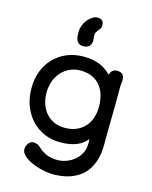

<svg xmlns="http://www.w3.org/2000/svg" viewBox="-158 -989 1052 1330"><g transform="rotate(15 368.0 -323.5)"><path d="M55.2 0ZM118.2 124.5Q118.2 113.3 121.8 102.1Q125.5 90.8 132.1 82Q138.7 73.2 148.2 67.6Q157.7 62 168.9 62Q177.2 62 189.2 65.4Q201.2 68.8 209 75.2Q221.2 86.4 235.1 97.7Q249 108.9 266.6 117.7Q284.2 126.5 306.4 132.1Q328.6 137.7 358.4 137.7Q387.7 137.7 419.2 127Q450.7 116.2 476.8 95.2Q502.9 74.2 519.8 43Q536.6 11.7 536.6 -29.3Q536.6 -36.1 536.1 -44.2Q535.6 -52.2 535.6 -60.1Q522.9 -44.4 505.9 -30.8Q488.8 -17.1 465.8 -7.1Q442.9 2.9 412.8 8.5Q382.8 14.2 344.2 14.2Q281.2 14.2 228.5 -9Q175.8 -32.2 137.7 -73.5Q99.6 -114.7 78.1 -170.9Q56.6 -227.1 56.2 -293Q55.2 -363.3 77.4 -420.2Q99.6 -477.1 139.2 -517.3Q178.7 -557.6 232.4 -579.6Q286.1 -601.6 349.1 -601.6Q416 -601.6 464.8 -582Q513.7 -562.5 547.9 -524.9Q550.3 -532.7 554.2 -540.3Q558.1 -547.9 564.2 -553.7Q570.3 -559.6 578.4 -563.2Q586.4 -566.9 597.7 -566.9Q614.3 -566.9 624.8 -562.7Q635.3 -558.6 641.1 -551.3Q647 -543.9 649.2 -533.9Q651.4 -523.9 651.4 -512.2Q651.4 -501.5 649.4 -491Q647.5 -480.5 647.5 -468.3Q647.5 -413.1 647.2 -363Q647 -313 646 -263.7Q645 -214.8 644.5 -160.2Q644 -105.5 644 -50.3Q644 13.7 629.9 59.8Q615.7 106 592.5 138.4Q569.3 170.9 539.3 190.9Q509.3 210.9 477.3 222.2Q445.3 233.4 413.6 237.3Q381.8 241.2 355.5 241.2Q331.1 241.2 304.2 237.1Q277.3 232.9 251 225.1Q224.6 217.3 200.4 206.5Q176.3 195.8 158 182.9Q139.6 169.9 128.9 155Q118.2 140.1 118.2 124.5ZM165 -293Q165 -249.5 178 -212.4Q190.9 -175.3 214.6 -148.2Q238.3 -121.1 272 -106Q305.7 -90.8 347.7 -90.8Q395 -90.8 431.2 -106Q467.3 -121.1 491.7 -148.2Q516.1 -175.3 528.8 -212.4Q541.5 -249.5 541.5 -293Q541.5 -335.4 530.8 -373.8Q520 -412.1 497.3 -440.7Q474.6 -469.2 439.2 -486.1Q403.8 -502.9 355 -502.9Q311.5 -502.9 276.6 -486.6Q241.7 -470.2 216.8 -441.9Q191.9 -413.6 178.5 -375.2Q165 -336.9 165 -293ZM384.3 -724.6Q384.3 -701.2 370.4 -685.8Q356.5 -670.4 326.7 -670.4Q306.7 -670.4 295.4 -678.2Q284.2 -686 278.6 -698.7Q273 -711.4 271.7 -727.3Q270.5 -743.2 270.5 -759.8Q270.5 -781.7 279.3 -804.4Q288.1 -827.1 302.7 -845.7Q317.4 -864.2 336.2 -876Q355 -887.7 374.5 -887.7Q418 -887.7 418 -844.2Q418 -829.6 412.4 -820.5Q406.7 -811.5 399.9 -803.7Q393.1 -795.9 387.5 -787.1Q381.8 -778.3 381.8 -764.2Q381.8 -754.9 383.1 -745.4Q384.3 -735.8 384.3 -724.6Z"/></g></svg>

Font: Autour One
Style: Regular
Weight: 400
Version: Version 1.007; ttfautohint (v0.92) -l 24 -r 24 -G 200 -x 7 -